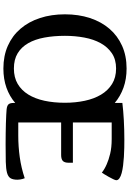

<svg xmlns="http://www.w3.org/2000/svg" viewBox="163 -911 767 1133"><g transform="rotate(90 546.5 -344.5)"><path d="M625.5 0Q603 -2.4 595.2 -11.7Q587.4 -21 587.4 -42V-50.8Q548.3 -17.1 497.3 1Q446.3 19 384.3 19Q309.6 19 250.2 -7.3Q190.9 -33.7 149.7 -81.8Q108.4 -129.9 86.4 -196.8Q64.5 -263.7 64.5 -344.2Q64.5 -424.8 86.4 -491.7Q108.4 -558.6 149.7 -606.7Q190.9 -654.8 250.2 -681.4Q309.6 -708 384.3 -708Q446.3 -708 497.3 -689.7Q548.3 -671.4 587.4 -638.2V-683.1Q631.8 -688.5 688.5 -691.7Q745.1 -694.8 804.7 -694.8Q826.7 -694.8 853 -694.3Q879.4 -693.8 906 -692.1Q932.6 -690.4 957.3 -687.3Q981.9 -684.1 1001.2 -679Q1020.5 -673.8 1032 -665.8Q1043.5 -657.7 1043.5 -647Q1043.5 -642.1 1037.4 -629.2Q1031.2 -616.2 1023.4 -602.3Q1015.6 -588.4 1008.3 -576.7Q1001 -564.9 998.5 -562Q978.5 -578.1 949.2 -590.8Q924.3 -602.1 887.2 -611.1Q850.1 -620.1 800.3 -620.1H702.6V-391.1H940.4V-367.2Q940.4 -341.3 929.4 -331.5Q918.5 -321.8 894.5 -321.8H702.6V-68.8H780.3Q844.2 -68.8 907.5 -77.6Q970.7 -86.4 1031.7 -106.9Q1034.2 -100.6 1036.1 -93.8Q1037.6 -87.9 1039.1 -80.1Q1040.5 -72.3 1040.5 -64Q1040.5 -37.6 1031.7 -23.2Q1022.9 -8.8 999.5 -2.4Q976.1 3.9 935.3 4.9Q894.5 5.9 830.6 5.9Q798.8 5.9 767.1 5.4Q735.4 4.9 707.8 4.2Q680.2 3.4 658.7 2.2Q637.2 1 625.5 0ZM191.4 -344.2Q191.4 -278.3 201.7 -222.9Q211.9 -167.5 234.9 -127.4Q257.8 -87.4 294.4 -65.2Q331.1 -43 384.3 -43Q437 -43 475.1 -65.4Q513.2 -87.9 537.8 -127.9Q562.5 -168 574.5 -223.1Q586.4 -278.3 586.4 -344.2Q586.4 -406.2 574.7 -461.2Q563 -516.1 538.6 -557.1Q514.2 -598.1 475.8 -622.1Q437.5 -646 384.3 -646Q331.1 -646 294.4 -621.3Q257.8 -596.7 234.9 -555.2Q211.9 -513.7 201.7 -459Q191.4 -404.3 191.4 -344.2Z"/></g></svg>

Font: Artifika
Style: Medium
Weight: 500
Designer: Yulya Zhdanova | Cyreal.org
Foundry: Yulya Zhdanova | Cyreal
Version: Version 1.000